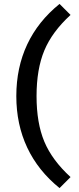

<svg xmlns="http://www.w3.org/2000/svg" viewBox="-20 -767 402 977"><path d="M339 -691Q245 -605 205.5 -510Q166 -415 166 -278Q166 -141 205.5 -46.5Q245 48 339 134L283 190Q174 102 118.5 -16Q63 -134 63 -278Q63 -423 118.5 -541Q174 -659 283 -747Z"/></svg>

Font: Work Sans Medium
Style: Regular
Weight: 500
Designer: Wei Huang
Foundry: Wei Huang
Version: Version 1.500